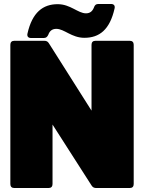

<svg xmlns="http://www.w3.org/2000/svg" viewBox="-20 -945 724 965"><path d="M632 -740H460C447 -740 440 -733 440 -720V-389L226 -727C220 -737 213 -740 202 -740H52C39 -740 32 -733 32 -720V-20C32 -7 39 0 52 0H224C237 0 244 -7 244 -20V-319L440 -13C446 -3 454 0 464 0H632C645 0 652 -7 652 -20V-720C652 -733 645 -740 632 -740ZM136 -754H200C212 -754 218 -760 223 -771C230 -791 244 -800 263 -800C303 -800 340 -755 404 -755C479 -755 532 -795 556 -903C559 -917 552 -925 538 -925H474C462 -925 456 -919 452 -907C444 -887 431 -878 412 -878C372 -878 334 -924 270 -924C196 -924 142 -883 118 -776C115 -762 122 -754 136 -754Z"/></svg>

Font: Malmofest Black-Rounded
Style: Regular
Weight: 800
Designer: Jonny Pinhorn (Poppins), Kolossal
Version: Version 1.004;Glyphs 3.1.2 (3151)